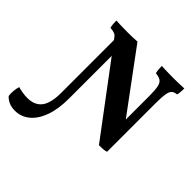

<svg xmlns="http://www.w3.org/2000/svg" viewBox="-359 -872 1314 1314"><g transform="rotate(45 298.0 -215.0)"><path d="M550.4 9 104.4 -585.8Q94 -600.8 80.7 -606.6Q67.4 -612.4 38.2 -615Q34 -629.2 32.7 -645.6Q31.4 -662 31.4 -679Q43.2 -678 63.5 -677.5Q83.8 -677 105.1 -676.5Q126.4 -676 140.8 -676Q163.4 -676 190.8 -676.7Q218.2 -677.4 235.4 -679L570.2 -226.2ZM-23.4 249Q-61 249 -86.3 236.1Q-111.6 223.2 -124.6 207.4Q-128 190 -125.8 161.8Q-123.6 133.6 -116.4 113.4Q-99.4 118.8 -74.1 123Q-48.8 127.2 -25.4 127.2Q45.2 127.2 79.8 82.5Q114.4 37.8 114.4 -60.6V-613L179.8 -608.2V-71.8Q179.8 29.4 154 101.1Q128.2 172.8 82.1 210.9Q36 249 -23.4 249ZM550.4 9 556 -145.6V-472.4Q556 -528.2 550 -558.3Q544 -588.4 526.9 -600.5Q509.8 -612.6 477.4 -615Q473.2 -632 472.2 -648.6Q471.2 -665.2 471.2 -679Q485.2 -678 506.5 -677.5Q527.8 -677 549.7 -676.5Q571.6 -676 587.4 -676Q610.8 -676 640.5 -677Q670.2 -678 689 -679Q689 -663 688 -646.7Q687 -630.4 682.8 -615Q658.4 -613.2 645.1 -601.1Q631.8 -589 626.6 -558.9Q621.4 -528.8 621.4 -472.4V1.6Q606.2 6.4 588.7 7.7Q571.2 9 550.4 9Z"/></g></svg>

Font: Vollkorn
Style: Regular
Weight: 400
Designer: Friedrich Althausen
Foundry: Friedrich Althausen
Version: Version 4.104